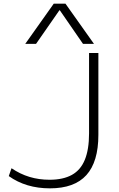

<svg xmlns="http://www.w3.org/2000/svg" viewBox="-20 -1020 649 1050"><path d="M253 10Q122 10 28 -57L43 -100Q90 -68 141.5 -52.5Q193 -37 251 -37Q325 -37 373 -63.5Q421 -90 444 -146.5Q467 -203 467 -290V-730H518V-283Q518 -135 452.5 -62.5Q387 10 253 10ZM118 -780 274 -1000H338L494 -780H434L307 -964H305L177 -780Z"/></svg>

Font: M PLUS 2 Light
Style: Regular
Weight: 300
Designer: Coji Morishita
Foundry: UNDERFOREST DESIGN
Version: Version 1.001